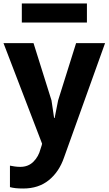

<svg xmlns="http://www.w3.org/2000/svg" viewBox="-20 -827 625 1100"><path d="M113 253Q88 253 69.5 251Q51 249 37 245V122Q47 124 63 126.5Q79 129 96 129Q142 129 171.5 99.5Q201 70 212 27Q214 19 217 11.5Q220 4 221 -4L0 -580H172L275 -252L290 -151H293L313 -252L416 -580H582L347 75Q319 157 260 205Q201 253 113 253ZM105 -698V-807H478V-698Z"/></svg>

Font: Menbere
Style: Regular
Weight: 400
Designer: Aleme Tadesse
Foundry: Sorkin Type Co
Version: Version 1.000